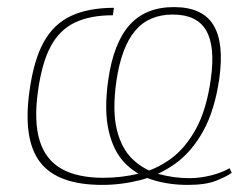

<svg xmlns="http://www.w3.org/2000/svg" viewBox="-20 -513 707 541"><path d="M298 -470Q234 -470 191 -449.5Q148 -429 123 -382.5Q98 -336 87 -256Q75 -170 92 -116Q109 -62 154 -37Q199 -12 271 -12Q321 -12 370 -23.5Q419 -35 460.5 -65Q502 -95 532 -149.5Q562 -204 574 -290Q587 -382 561 -427Q535 -472 467 -472Q399 -472 360.5 -426Q322 -380 308 -285Q296 -200 309.5 -146.5Q323 -93 354.5 -63.5Q386 -34 428 -22.5Q470 -11 514 -11Q543 -11 573.5 -18.5Q604 -26 627 -39L633 -26Q619 -16 589.5 -4Q560 8 509 8Q455 8 409 -6.5Q363 -21 331 -54.5Q299 -88 286 -145.5Q273 -203 285 -288Q300 -392 345 -442.5Q390 -493 470 -493Q550 -493 581 -443Q612 -393 598 -292Q585 -202 552.5 -143.5Q520 -85 474 -52Q428 -19 375 -5.5Q322 8 268 8Q142 8 93 -56Q44 -120 63 -256Q75 -344 103.5 -395Q132 -446 181 -468.5Q230 -491 301 -491Z"/></svg>

Font: Exo 2 Thin
Style: Italic
Weight: 250
Italic angle: -8°
Designer: Natanael Gama
Foundry: Natanael Gama
Version: Version 2.010